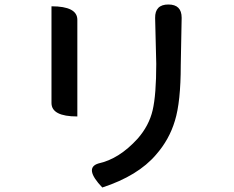

<svg xmlns="http://www.w3.org/2000/svg" viewBox="-20 -786 1040 854"><path d="M729 -766Q788 -766 788 -707L784 -496Q784 -333 758 -249Q733 -165 674 -98Q594 -4 435 48Q352 -39 418 -59Q510 -79 592 -169Q643 -227 659 -296Q675 -365 675 -502L670 -706Q669 -766 729 -766ZM209 -758Q324 -758 324 -698V-268Q209 -268 209 -328V-758Z"/></svg>

Font: Swei Half Moon CJK SC
Style: Medium
Weight: 500
Version: Version 2.071